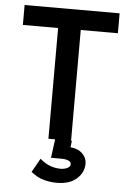

<svg xmlns="http://www.w3.org/2000/svg" viewBox="-57 -665 614 912"><g transform="rotate(5 250.0 -209.0)"><path d="M191 0V-528H23V-623H476V-528H299V0ZM249 205Q218 205 187.5 197Q157 189 125 164L162 98Q188 120 212 128.5Q236 137 261 137Q279 137 293 130Q307 123 307 111Q307 100 294 94.5Q281 89 260 89H211L223 0H303L299 31Q337 35 357 55.5Q377 76 377 102Q377 145 343 175Q309 205 249 205Z"/></g></svg>

Font: Inconsolata
Style: Bold
Weight: 700
Monospace: yes
Designer: Raph Levien, Cyreal, Brenton Simpson
Foundry: Raph Levien, Cyreal, Google
Version: Version 3.100; ttfautohint (v1.8.4.7-5d5b)